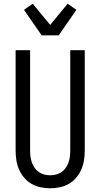

<svg xmlns="http://www.w3.org/2000/svg" viewBox="-20 -1005 540 1033"><path d="M250 8Q224 8 198 2.5Q172 -3 149.5 -16Q127 -29 110 -49Q93 -69 82.5 -93Q72 -117 68 -143Q64 -169 64 -195V-735H142V-195Q142 -179 144 -162.5Q146 -146 151.5 -131Q157 -116 166 -102.5Q175 -89 188.5 -79.5Q202 -70 218 -66Q234 -62 250 -62Q266 -62 282 -66Q298 -70 311.5 -79.5Q325 -89 334 -102.5Q343 -116 348.5 -131Q354 -146 356 -162.5Q358 -179 358 -195V-735H436V-195Q436 -169 432 -143Q428 -117 417.5 -93Q407 -69 390 -49Q373 -29 350.5 -16Q328 -3 302 2.5Q276 8 250 8ZM204 -815 109 -952 156 -985 250 -871 344 -985 391 -952 296 -815Z"/></svg>

Font: Iosevka Fixed
Style: Regular
Weight: 400
Monospace: yes
Designer: Belleve Invis
Foundry: Belleve Invis
Version: Version 33.2.4